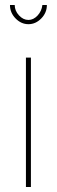

<svg xmlns="http://www.w3.org/2000/svg" viewBox="-20 -750 228 770"><path d="M150 -730H168Q168 -699 145.5 -676Q123 -653 94 -653Q65 -653 42.5 -676Q20 -699 20 -730H39Q39 -707 56 -688.5Q73 -670 94 -670Q114 -670 130.5 -687.5Q147 -705 150 -730ZM84 0V-519H104V0Z"/></svg>

Font: Raleway-v4020 Thin
Style: Regular
Weight: 250
Designer: Matt McInerney, Pablo Impallari, Rodrigo Fuenzalida
Foundry: Matt McInerney, Pablo Impallari, Rodrigo Fuenzalida
Version: Version 4.020;PS 004.020;hotconv 1.0.88;makeotf.lib2.5.64775